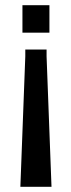

<svg xmlns="http://www.w3.org/2000/svg" viewBox="-20 -520 274 740"><path d="M77.5 -329V-303L58.5 200H178.5L159.5 -303V-329ZM66.5 -500V-394H170.5V-500Z"/></svg>

Font: Cabin
Style: Regular
Weight: 400
Width: 4
Designer: Pablo Impallari
Foundry: Pablo Impallari. http://www.impallari.com Igino Marini. http://www.ikern.com
Version: Version 3.001